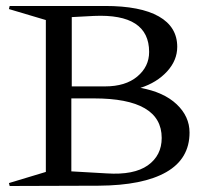

<svg xmlns="http://www.w3.org/2000/svg" viewBox="-20 -620 696 640"><path d="M9.8 -9.8 132.8 -46.9V-553.2L9.8 -589.8L12.2 -600.1H330.1Q448.2 -600.1 509.5 -565.2Q570.8 -530.3 570.8 -463.9Q570.8 -418.9 536.9 -381.8Q502.9 -344.7 448.2 -327.1Q525.9 -313 568.8 -272.5Q611.8 -231.9 611.8 -178.2Q611.8 -90.8 534.4 -46.4Q457 -2 309.1 -1L12.2 0ZM217.8 -48.8 335.9 -42Q426.3 -36.1 472.7 -68.8Q519 -101.6 519 -160.2Q519 -292 293 -292H217.8ZM219.2 -332H330.1Q398.4 -332 437.7 -365Q477.1 -397.9 477.1 -446.8Q477.1 -575.2 293 -566.9L219.2 -563Z"/></svg>

Font: Halibut
Style: Regular
Weight: 400
Designer: Matteo Maggi
Foundry: Collletttivo
Version: Version 3.080 | FøM Fix